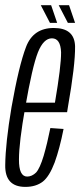

<svg xmlns="http://www.w3.org/2000/svg" viewBox="-20 -711 307 734"><path d="M77 3.5 84 -36Q52 -36 52.5 -101.5Q52.5 -166 76.5 -301Q103.5 -456.5 125 -511Q146.5 -564.5 178.5 -564.5Q211.5 -564.5 213.5 -511Q214 -459 190 -318.5H72.5L66.5 -282H236.5Q238.5 -292 239.5 -301Q268 -463 267 -534Q265 -604 185.5 -604Q107 -604 79.5 -531.5Q52 -459.5 24 -301Q1 -164.5 0 -80Q-1.5 3.5 77 3.5ZM84 -36 77 3.5Q117.5 3.5 144 -17Q169 -37 189 -90Q208 -142.5 223 -218L172.5 -221.5Q161 -164 147 -115.5Q132.5 -67.5 118 -51.5Q102 -36 84 -36ZM239.5 -623.5H267L244 -691H204.5ZM171 -623.5H198.5L175.5 -691H136Z"/></svg>

Font: Anybody ExtraCondensed Light
Style: Italic
Weight: 300
Width: 2
Italic angle: -10°
Version: Version 1.113;gftools[0.9.25]